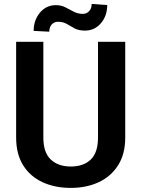

<svg xmlns="http://www.w3.org/2000/svg" viewBox="-20 -917 697 947"><path d="M463.4 -710.9H597.7V-238.8Q597.7 -157.2 562.5 -101.8Q527.3 -46.4 466.8 -18.3Q406.2 9.8 329.1 9.8Q251 9.8 189.9 -18.3Q128.9 -46.4 94.2 -101.8Q59.6 -157.2 59.6 -238.8V-710.9H193.8V-238.8Q193.8 -164.6 230.5 -130.1Q267.1 -95.7 329.1 -95.7Q392.1 -95.7 427.7 -130.1Q463.4 -164.6 463.4 -238.8ZM432.1 -897.5 508.8 -892.1Q508.8 -838.9 477.8 -802.5Q446.8 -766.1 399.4 -766.1Q367.7 -766.1 347.7 -777.1Q327.6 -788.1 309.6 -798.8Q291.5 -809.6 265.6 -809.6Q247.6 -809.6 235.4 -796.6Q223.1 -783.7 223.1 -760.7L146 -764.6Q146 -817.4 177 -854.5Q208 -891.6 255.4 -891.6Q281.7 -891.6 302.5 -880.9Q323.2 -870.1 343.8 -859.4Q364.3 -848.6 388.7 -848.6Q406.7 -848.6 419.4 -861.8Q432.1 -875 432.1 -897.5Z"/></svg>

Font: Vazirmatn RD UI FD SemiBold
Style: Regular
Weight: 600
Designer: Saber Rastikerdar
Foundry: Saber Rastikerdar
Version: Version 33.003